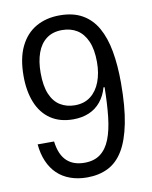

<svg xmlns="http://www.w3.org/2000/svg" viewBox="-83 -792 681 863"><g transform="rotate(-10 257.0 -360.5)"><path d="M249 -730Q310 -730 352 -706Q394 -682 419.5 -637Q445 -592 456.5 -528Q468 -464 468 -384Q468 -275 453 -199.5Q438 -124 410 -78Q382 -32 340.5 -11.5Q299 9 245 9Q203 9 168.5 -3.5Q134 -16 109.5 -39.5Q85 -63 70 -97.5Q55 -132 51 -176H126Q130 -144 140 -121.5Q150 -99 165.5 -85Q181 -71 201 -64.5Q221 -58 245 -58Q289 -58 317.5 -79.5Q346 -101 362 -142Q378 -183 384.5 -242Q391 -301 392 -377H387Q377 -340 355 -313Q333 -286 301 -272.5Q269 -259 229 -259Q168 -259 126 -287.5Q84 -316 63 -368Q42 -420 42 -489Q42 -570 68 -623.5Q94 -677 140.5 -703.5Q187 -730 249 -730ZM248 -663Q205 -663 176.5 -641.5Q148 -620 134 -581Q120 -542 120 -490Q120 -430 136 -392.5Q152 -355 181 -337.5Q210 -320 247 -320Q290 -320 319 -342.5Q348 -365 363 -404.5Q378 -444 378 -494Q378 -552 361.5 -589.5Q345 -627 316 -645Q287 -663 248 -663Z"/></g></svg>

Font: Mona Sans SemiCondensed
Style: Regular
Weight: 400
Width: 4
Designer: Deni Anggara
Foundry: GitHub
Version: Version 2.000